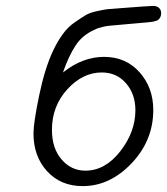

<svg xmlns="http://www.w3.org/2000/svg" viewBox="-20 -631 570 655"><path d="M94.2 -175.8Q94.2 -211.9 113.5 -304.9Q132.8 -397.9 161.1 -458Q176.3 -490.2 194.1 -514.6Q211.9 -539.1 234.4 -554.4Q256.8 -569.8 271.5 -578.9Q286.1 -587.9 313 -593.5Q339.8 -599.1 346.4 -599.6Q353 -600.1 378.9 -602.1Q385.7 -603 389.2 -603Q490.2 -610.8 502.9 -610.8Q515.1 -610.8 522.5 -604Q529.8 -597.2 529.8 -585.9Q529.8 -578.1 526.9 -572.5Q523.9 -566.9 520.5 -564Q517.1 -561 510 -559.1Q502.9 -557.1 499.5 -556.6Q496.1 -556.2 487.1 -555.2Q478 -554.2 477.1 -554.2Q454.1 -552.2 424.6 -549.6Q395 -546.9 383.5 -545.9Q372.1 -544.9 356.4 -543.5Q340.8 -542 334 -540Q327.1 -538.1 319.1 -536.1Q311 -534.2 303.2 -529.8Q261.2 -511.7 237.5 -475.3Q213.9 -439 194.8 -383.8Q261.7 -437 335 -437Q409.2 -437 456.1 -384.5Q502.9 -332 502.9 -255.9Q502.9 -151.9 429 -74Q355 3.9 262.2 3.9Q187 3.9 140.6 -46.9Q94.2 -97.7 94.2 -175.8ZM157.2 -188Q157.2 -125 190.2 -86.9Q223.1 -48.8 271 -48.8Q338.9 -48.8 390.4 -115Q441.9 -181.2 441.9 -254.9Q441.9 -310.1 409.9 -346.9Q377.9 -383.8 327.1 -383.8Q262.2 -383.8 209.7 -326.4Q157.2 -269 157.2 -188Z"/></svg>

Font: CMU Typewriter Text
Style: LightOblique
Weight: 200
Italic angle: -9.46001°
Version: Version 0.7.0